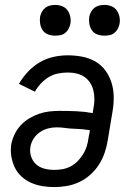

<svg xmlns="http://www.w3.org/2000/svg" viewBox="-20 -753 540 781"><path d="M201 8Q176 8 152 4Q128 0 106.5 -9.5Q85 -19 67.5 -35Q50 -51 40 -72Q30 -93 26 -117.5Q22 -142 26 -167Q30 -187 39.5 -207Q49 -227 64.5 -243.5Q80 -260 99 -271.5Q118 -283 138.5 -290Q159 -297 180 -299.5Q201 -302 222 -302Q256 -302 290.5 -300.5Q325 -299 357 -293L360 -312Q364 -331 364 -349Q364 -367 360 -384.5Q356 -402 346.5 -416.5Q337 -431 323 -440.5Q309 -450 291.5 -454Q274 -458 256 -458Q236 -458 216 -454Q196 -450 178.5 -439.5Q161 -429 146.5 -413.5Q132 -398 122 -380L57 -412Q72 -438 93.5 -461Q115 -484 141.5 -499.5Q168 -515 197.5 -521.5Q227 -528 255 -528Q285 -528 314 -522.5Q343 -517 367.5 -503Q392 -489 408.5 -466.5Q425 -444 433.5 -417Q442 -390 442.5 -360.5Q443 -331 438 -301L418 -181Q414 -156 405.5 -131Q397 -106 382.5 -83.5Q368 -61 347.5 -42.5Q327 -24 302.5 -12.5Q278 -1 252 3.5Q226 8 201 8ZM201 -62Q218 -62 235 -65Q252 -68 268 -76.5Q284 -85 296.5 -98Q309 -111 318.5 -126.5Q328 -142 333 -158.5Q338 -175 340 -192L346 -223Q330 -226 313 -227.5Q296 -229 278.5 -229.5Q261 -230 244.5 -232.5Q228 -235 210 -235Q193 -235 175.5 -230.5Q158 -226 142.5 -215.5Q127 -205 117 -189.5Q107 -174 104 -157Q100 -136 106.5 -116.5Q113 -97 127 -84.5Q141 -72 160.5 -67Q180 -62 201 -62ZM404 -608Q389 -608 375.5 -613Q362 -618 354 -629.5Q346 -641 343.5 -655.5Q341 -670 343 -685Q345 -695 350.5 -705Q356 -715 364.5 -721.5Q373 -728 383.5 -730.5Q394 -733 405 -733Q420 -733 433.5 -727.5Q447 -722 455 -710.5Q463 -699 466 -684.5Q469 -670 466 -655Q464 -645 458.5 -635Q453 -625 444.5 -618.5Q436 -612 425.5 -610Q415 -608 404 -608ZM204 -608Q189 -608 175.5 -613Q162 -618 154 -629.5Q146 -641 143.5 -655.5Q141 -670 143 -685Q145 -695 150.5 -705Q156 -715 164.5 -721.5Q173 -728 183.5 -730.5Q194 -733 205 -733Q220 -733 233.5 -727.5Q247 -722 255 -710.5Q263 -699 266 -684.5Q269 -670 266 -655Q264 -645 258.5 -635Q253 -625 244.5 -618.5Q236 -612 225.5 -610Q215 -608 204 -608Z"/></svg>

Font: Iosevka SS18
Style: Italic
Weight: 400
Italic angle: -9°
Monospace: yes
Designer: Belleve Invis
Foundry: Belleve Invis
Version: Version 25.1.1; ttfautohint (v1.8.4)